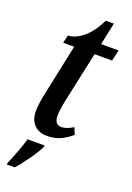

<svg xmlns="http://www.w3.org/2000/svg" viewBox="-165 -719 686 1000"><g transform="rotate(20 177.5 -219.0)"><path d="M58 -92Q58 -133 71 -191L131 -475H70L80 -519Q118 -519 161 -553Q204 -587 240 -659H284L258 -536H355L341 -475H244L184 -196Q172 -136 172 -108Q172 -84 182 -71.5Q192 -59 210 -59Q239 -59 275 -82L291 -45Q260 -18 228 -4Q196 10 155 10Q111 10 84.5 -17Q58 -44 58 -92ZM13 210Q47 130 68 61H163L161 69Q149 96 116 143Q83 190 55 221H10Z"/></g></svg>

Font: Noto Serif CondSemiBold
Style: Italic
Weight: 600
Width: 3
Italic angle: -12°
Designer: Monotype Design Team
Foundry: Monotype Imaging Inc.
Version: Version 1.001